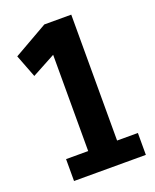

<svg xmlns="http://www.w3.org/2000/svg" viewBox="-129 -750 664 824"><g transform="rotate(-20 203.0 -337.5)"><path d="M202 -559 166 -614V0H298V-675H175L19 -586L59 -482ZM65 0H393V-100H65Z"/></g></svg>

Font: Yaldevi ExtraLight
Style: Regular
Weight: 200
Designer: Sol Matas, Rajitha Manaperi, Kosala Senevirathne
Foundry: Mooniak
Version: Version 1.100